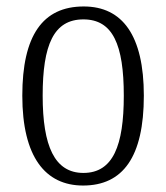

<svg xmlns="http://www.w3.org/2000/svg" viewBox="-20 -564 514 594"><path d="M237 10C360 10 425 -78 425 -268C425 -454 359 -544 239 -544C112 -544 49 -454 49 -268C49 -79 120 10 237 10ZM238 -29C149 -29 112 -112 112 -268C112 -425 146 -504 238 -504C329 -504 363 -426 363 -268C363 -114 330 -29 238 -29Z"/></svg>

Font: Noto Serif Georgian Condensed Light
Style: Regular
Weight: 300
Width: 3
Designer: Monotype Design Team, Akaki Razmadze
Foundry: Google LLC
Version: Version 2.003